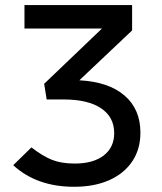

<svg xmlns="http://www.w3.org/2000/svg" viewBox="-20 -713 626 743"><path d="M266.6 9.8Q122.1 9.8 31.2 -73.7L101.6 -142.6Q145 -108.9 181.2 -94.5Q217.3 -80.1 269 -80.1Q340.8 -80.1 381.3 -111.3Q421.9 -142.6 421.9 -197.8Q421.9 -260.3 370.8 -294.2Q319.8 -328.1 226.6 -328.1H160.6L150.9 -388.7L374.5 -602.5H74.7V-693.4H491.2V-595.2L287.1 -402.3Q399.9 -396.5 461.7 -343.5Q523.4 -290.5 523.4 -199.7Q523.4 -136.2 492.2 -89.1Q460.9 -42 403.3 -16.1Q345.7 9.8 266.6 9.8Z"/></svg>

Font: Caskaydia Cove
Style: Regular
Weight: 400
Monospace: yes
Designer: Aaron Bell
Foundry: Saja Typeworks
Version: Version 4.300; ttfautohint (v1.8.3)